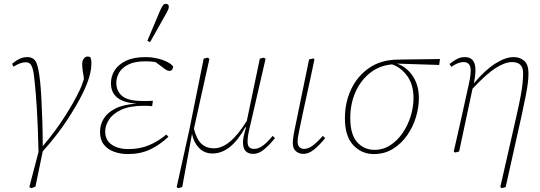

<svg xmlns="http://www.w3.org/2000/svg" viewBox="-20 -791 2817 1002"><path d="M143 191 133 185 181 2Q178 -130 172.5 -220.5Q167 -311 161 -363Q157 -408 151 -430Q145 -452 136 -459Q127 -466 114 -466Q86 -466 51 -443L43 -458Q63 -475 82.5 -484Q102 -493 121 -493Q157 -493 169.5 -464.5Q182 -436 189 -368Q193 -334 196 -278Q199 -222 201 -157Q203 -92 203 -28Q270 -107 319.5 -185Q369 -263 394 -317Q401 -331 406.5 -345.5Q412 -360 418 -379L416 -395Q413 -409 411 -426Q409 -443 409 -457Q409 -475 417.5 -485.5Q426 -496 437 -496Q446 -496 452 -492Q454 -487 455.5 -479.5Q457 -472 457 -460Q457 -429 446 -390Q435 -351 411 -303Q384 -247 332 -167Q280 -87 203 -1L165 183Z M647 13Q609 13 575.5 1Q542 -11 522 -36.5Q502 -62 502 -103Q502 -140 521.5 -172Q541 -204 583 -225Q625 -246 693 -250Q559 -259 559 -357Q559 -393 578.5 -424Q598 -455 638 -474Q678 -493 739 -493Q771 -493 801 -486Q831 -479 853.5 -467.5Q876 -456 884 -443Q883 -434 878.5 -427.5Q874 -421 863 -421Q851 -421 827 -441L792 -467Q768 -471 739 -471Q683 -471 649.5 -454Q616 -437 601.5 -411.5Q587 -386 587 -359Q587 -316 617.5 -290Q648 -264 725 -264Q737 -264 754 -264Q771 -264 778 -265L774 -237Q758 -239 731 -239Q658 -239 613.5 -218.5Q569 -198 549 -167Q529 -136 529 -105Q529 -60 562.5 -36.5Q596 -13 650 -13Q710 -13 758.5 -33.5Q807 -54 848 -89L859 -77Q813 -34 762.5 -10.5Q712 13 647 13ZM749 -578Q766 -618 782.5 -657.5Q799 -697 816 -737Q824 -754 830 -762.5Q836 -771 845 -771Q861 -771 861 -756Q861 -749 857.5 -740.5Q854 -732 843 -713Q823 -677 803 -641.5Q783 -606 763 -571Z M909 191 902 185 968 -113 1043 -485 1064 -490 1073 -484Q1053 -393 1032.5 -302Q1012 -211 992 -119Q1006 -64 1031.5 -40.5Q1057 -17 1096 -17Q1137 -17 1179 -51Q1221 -85 1268 -160L1336 -485L1357 -490L1366 -484L1282 -120Q1272 -80 1272 -52Q1272 -30 1281.5 -22Q1291 -14 1306 -14Q1329 -14 1352 -31Q1375 -48 1403 -82L1415 -70Q1390 -39 1361 -13.5Q1332 12 1302 12Q1248 12 1248 -48Q1248 -61 1251.5 -78Q1255 -95 1263 -123L1262 -130Q1186 10 1089 10Q1047 10 1019 -18.5Q991 -47 982 -92L931 185Z M1564 12Q1541 12 1524.5 -1.5Q1508 -15 1508 -46Q1508 -60 1511.5 -82Q1515 -104 1523.5 -143.5Q1532 -183 1545 -248L1593 -481L1615 -486L1621 -481L1597 -368Q1575 -267 1562 -207.5Q1549 -148 1543 -117.5Q1537 -87 1535 -74.5Q1533 -62 1533 -55Q1533 -33 1542.5 -23.5Q1552 -14 1567 -14Q1587 -14 1609 -29Q1631 -44 1665 -82L1677 -70Q1644 -30 1617 -9Q1590 12 1564 12Z M1931 13Q1867 13 1823.5 -33.5Q1780 -80 1780 -174Q1780 -256 1812.5 -325Q1845 -394 1906.5 -436.5Q1968 -479 2056 -480L2276 -483L2272 -452L2051 -459Q2101 -443 2133.5 -395Q2166 -347 2166 -279Q2166 -230 2150.5 -179Q2135 -128 2104.5 -84.5Q2074 -41 2030.5 -14Q1987 13 1931 13ZM1808 -175Q1808 -89 1844 -49Q1880 -9 1934 -9Q1980 -9 2017.5 -33.5Q2055 -58 2082 -98Q2109 -138 2123.5 -185.5Q2138 -233 2138 -279Q2138 -349 2105.5 -394Q2073 -439 2026 -455Q1959 -449 1910 -409.5Q1861 -370 1834.5 -309Q1808 -248 1808 -175Z M2348 0Q2368 -87 2387.5 -174.5Q2407 -262 2426 -349Q2441 -414 2434.5 -440.5Q2428 -467 2400 -467Q2384 -467 2368 -460.5Q2352 -454 2335 -442L2326 -457Q2347 -474 2365.5 -483.5Q2384 -493 2406 -493Q2444 -493 2456 -460.5Q2468 -428 2453 -356Q2512 -426 2565 -459.5Q2618 -493 2661 -493Q2694 -493 2716 -473.5Q2738 -454 2738 -409Q2738 -387 2735 -360Q2732 -333 2724 -292.5Q2716 -252 2702 -187L2619 185L2598 191L2591 185L2676 -189Q2690 -251 2697.5 -291.5Q2705 -332 2707.5 -360Q2710 -388 2710 -410Q2710 -467 2652 -467Q2615 -467 2566 -435.5Q2517 -404 2446 -328L2376 0L2355 5Z"/></svg>

Font: Source Serif 4 SmText ExtraLight
Style: Italic
Weight: 200
Italic angle: -12°
Designer: Frank Grießhammer
Foundry: Adobe
Version: Version 4.005;hotconv 1.1.0;makeotfexe 2.6.0